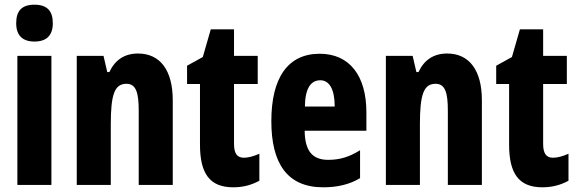

<svg xmlns="http://www.w3.org/2000/svg" viewBox="-20 -788 2459 818"><path d="M127 -768C73 -768 49 -742 49 -689C49 -637 76 -611 127 -611C178 -611 205 -637 205 -689C205 -741 181 -768 127 -768ZM199 -550H54V0H199Z M568 -560C511 -560 470 -533 446 -481H437L421 -550H307V0H452V-258C452 -386 468 -431 519 -431C560 -431 571 -392 571 -317V0H716V-361C716 -489 662 -560 568 -560Z M1019 -116C989 -116 977 -136 977 -175V-430H1078V-550H977V-663H878L844 -545L777 -508V-430H832V-172C832 -49 873 10 974 10C1016 10 1052 0 1085 -18V-133C1060 -122 1038 -116 1019 -116Z M1342 -559C1206 -559 1136 -456 1136 -272C1136 -94 1202 10 1357 10C1417 10 1469 -2 1514 -29V-148C1466 -118 1426 -107 1378 -107C1311 -107 1279 -145 1278 -231H1541V-309C1541 -466 1469 -559 1342 -559ZM1345 -446C1383 -446 1406 -408 1406 -334H1279C1280 -415 1306 -446 1345 -446Z M1885 -560C1828 -560 1787 -533 1763 -481H1754L1738 -550H1624V0H1769V-258C1769 -386 1785 -431 1836 -431C1877 -431 1888 -392 1888 -317V0H2033V-361C2033 -489 1979 -560 1885 -560Z M2336 -116C2306 -116 2294 -136 2294 -175V-430H2395V-550H2294V-663H2195L2161 -545L2094 -508V-430H2149V-172C2149 -49 2190 10 2291 10C2333 10 2369 0 2402 -18V-133C2377 -122 2355 -116 2336 -116Z"/></svg>

Font: Noto Sans Arabic UI XCn XBd
Style: Regular
Weight: 800
Width: 2
Designer: Monotype Design Team, Nadine Chahine and Nizar Qandah
Foundry: Monotype Imaging Inc.
Version: Version 2.010